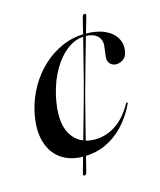

<svg xmlns="http://www.w3.org/2000/svg" viewBox="-95 -591 617 741"><g transform="rotate(-15 213.5 -221.0)"><path d="M425.5 -339.5Q422.5 -321.5 409.2 -312Q396 -302.5 381.5 -302.5Q366 -302.5 356.2 -313.2Q346.5 -324 349 -342.5L353 -374.5Q357 -393 351.2 -407.5Q345.5 -422 330.5 -430.2Q315.5 -438.5 291.5 -438.5Q256 -438.5 222.8 -414.8Q189.5 -391 163.8 -348Q138 -305 124.5 -247Q102 -146 132.2 -94.8Q162.5 -43.5 226.5 -43.5Q270.5 -43.5 309.2 -68.5Q348 -93.5 377.5 -146Q379 -148.5 380 -149.2Q381 -150 382.5 -149.5Q384 -149.5 384.2 -147.8Q384.5 -146 383.5 -143.5Q359.5 -94 326.5 -60Q293.5 -26 253.5 -8.5Q213.5 9 167.5 9Q113.5 9 77 -17Q40.5 -43 27 -92.5Q13.5 -142 29.5 -212Q41 -260.5 65.5 -303Q90 -345.5 125.2 -378Q160.5 -410.5 203.5 -429Q246.5 -447.5 294 -447.5Q342.5 -447.5 373.8 -432.8Q405 -418 418.2 -393.5Q431.5 -369 425.5 -339.5ZM239 -238Q232 -212 222.8 -175.8Q213.5 -139.5 203.5 -100.2Q193.5 -61 184.5 -24.8Q175.5 11.5 169 37.5Q162.5 63.5 160 73Q159 76.5 156.5 78.5Q154 80.5 151 80.5Q148.5 80.5 147 78.8Q145.5 77 146.5 72.5Q148.5 65 154 45.8Q159.5 26.5 167.2 -1.2Q175 -29 184 -61Q193 -93 202.2 -125.2Q211.5 -157.5 219.5 -186.8Q227.5 -216 233.5 -238Q238 -254.5 244.5 -279.5Q251 -304.5 258.2 -333.8Q265.5 -363 273 -392.2Q280.5 -421.5 286.8 -447.2Q293 -473 297.5 -490.8Q302 -508.5 303.5 -514.5Q305 -518.5 307.5 -520.2Q310 -522 313 -522Q315.5 -522 317 -520.2Q318.5 -518.5 317.5 -514.5Q316 -508.5 310.8 -490.5Q305.5 -472.5 298.2 -447Q291 -421.5 282.5 -392.2Q274 -363 265.8 -333.8Q257.5 -304.5 250.8 -279.5Q244 -254.5 239 -238Z"/></g></svg>

Font: Fraunces 120pt
Style: Italic
Weight: 400
Italic angle: -16°
Version: Version 1.000;[b76b70a41]